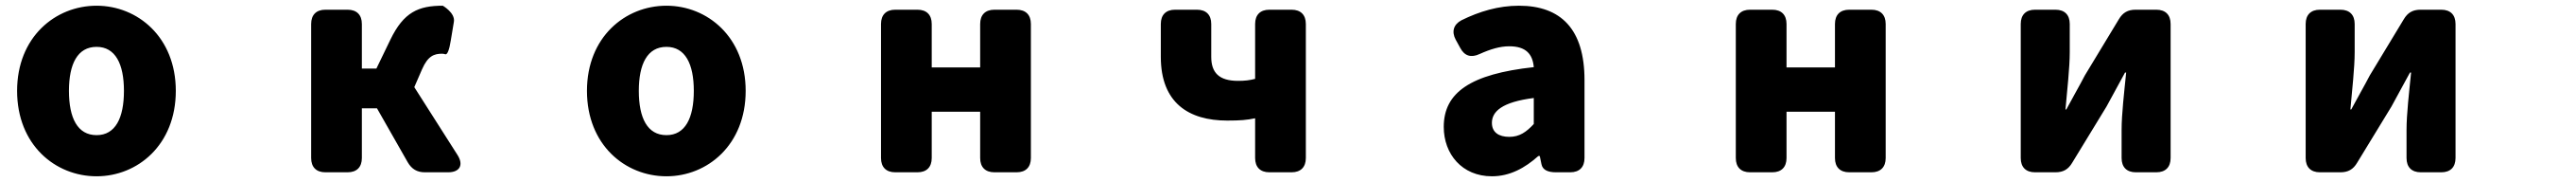

<svg xmlns="http://www.w3.org/2000/svg" viewBox="-20 -563 9040 637"><path d="M319 54C463 54 597 -56 597 -245C597 -433 463 -543 319 -543C174 -543 40 -433 40 -245C40 -56 174 54 319 54ZM222 -245C222 -339 252 -399 319 -399C385 -399 415 -339 415 -245C415 -150 385 -90 319 -90C252 -90 222 -150 222 -245Z M1072 -479V-10C1072 22 1090 40 1122 40H1200C1232 40 1250 22 1250 -10V-184H1303L1411 5C1425 29 1444 40 1471 40H1553C1593 40 1608 15 1586 -20L1434 -258L1461 -320C1482 -368 1504 -375 1532 -375C1536 -375 1540 -374 1543 -373C1550 -371 1557 -389 1562 -421L1573 -487C1578 -518 1534 -543 1534 -543C1449 -543 1397 -521 1350 -424L1301 -323H1250V-479C1250 -511 1232 -529 1200 -529H1122C1090 -529 1072 -511 1072 -479Z M2319 54C2463 54 2597 -56 2597 -245C2597 -433 2463 -543 2319 -543C2174 -543 2040 -433 2040 -245C2040 -56 2174 54 2319 54ZM2222 -245C2222 -339 2252 -399 2319 -399C2385 -399 2415 -339 2415 -245C2415 -150 2385 -90 2319 -90C2252 -90 2222 -150 2222 -245Z M3072 -479V-10C3072 22 3090 40 3122 40H3200C3232 40 3250 22 3250 -10V-172H3420V-10C3420 22 3438 40 3470 40H3548C3580 40 3598 22 3598 -10V-479C3598 -511 3580 -529 3548 -529H3470C3438 -529 3420 -511 3420 -479V-327H3250V-479C3250 -511 3232 -529 3200 -529H3122C3090 -529 3072 -511 3072 -479Z M4385 -149V-10C4385 22 4403 40 4435 40H4513C4545 40 4563 22 4563 -10V-479C4563 -511 4545 -529 4513 -529H4435C4403 -529 4385 -511 4385 -479V-287C4366 -282 4349 -280 4325 -280C4258 -280 4231 -309 4231 -364V-479C4231 -511 4213 -529 4181 -529H4104C4072 -529 4054 -511 4054 -479V-364C4054 -203 4152 -141 4287 -141C4334 -141 4356 -143 4385 -149Z M5216 54C5279 54 5332 25 5379 -17H5384L5390 12C5394 31 5411 40 5441 40H5491C5523 40 5541 22 5541 -10V-283C5541 -461 5458 -543 5311 -543C5239 -543 5172 -523 5109 -492C5081 -477 5074 -452 5089 -424L5105 -395C5120 -367 5143 -360 5173 -374C5211 -391 5244 -401 5277 -401C5335 -401 5359 -374 5363 -328C5141 -304 5047 -239 5047 -119C5047 -24 5111 54 5216 54ZM5216 -133C5216 -173 5252 -206 5363 -220V-129C5337 -101 5313 -84 5277 -84C5240 -84 5216 -100 5216 -133Z M6072 -479V-10C6072 22 6090 40 6122 40H6200C6232 40 6250 22 6250 -10V-172H6420V-10C6420 22 6438 40 6470 40H6548C6580 40 6598 22 6598 -10V-479C6598 -511 6580 -529 6548 -529H6470C6438 -529 6420 -511 6420 -479V-327H6250V-479C6250 -511 6232 -529 6200 -529H6122C6090 -529 6072 -511 6072 -479Z M7072 -479V-10C7072 22 7090 40 7122 40H7194C7221 40 7239 30 7253 6L7373 -190C7391 -222 7419 -275 7438 -309H7442C7435 -239 7426 -164 7426 -108V-10C7426 22 7444 40 7476 40H7548C7580 40 7598 22 7598 -10V-479C7598 -511 7580 -529 7548 -529H7475C7448 -529 7430 -519 7416 -495L7297 -299C7280 -266 7250 -214 7232 -180H7229C7235 -249 7244 -325 7244 -381V-479C7244 -511 7226 -529 7194 -529H7122C7090 -529 7072 -511 7072 -479Z M8072 -479V-10C8072 22 8090 40 8122 40H8194C8221 40 8239 30 8253 6L8373 -190C8391 -222 8419 -275 8438 -309H8442C8435 -239 8426 -164 8426 -108V-10C8426 22 8444 40 8476 40H8548C8580 40 8598 22 8598 -10V-479C8598 -511 8580 -529 8548 -529H8475C8448 -529 8430 -519 8416 -495L8297 -299C8280 -266 8250 -214 8232 -180H8229C8235 -249 8244 -325 8244 -381V-479C8244 -511 8226 -529 8194 -529H8122C8090 -529 8072 -511 8072 -479Z"/></svg>

Font: コーポレート・ロゴ（ラウンド）ver3 Bold
Style: Regular
Weight: 700
Designer: [KANA_main] LOGOTYPE.JP [Source Han Sans] Ryoko NISHIZUKA 西塚涼子 (kana, bopomofo & ideographs); Paul D. Hunt (Latin, Greek
Version: Version 12.001;FEAKit 1.0